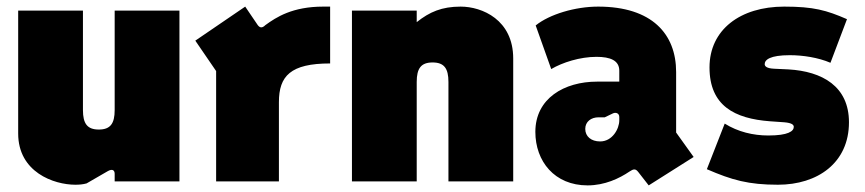

<svg xmlns="http://www.w3.org/2000/svg" viewBox="-20 -549 2619 581"><path d="M208 10C220 10 231 9 242 6L306 -31C320 -39 327 -34 327 -23V0H523V-517H327V-216C327 -175 314 -157 279 -157C244 -157 231 -175 231 -216V-517H35V-145C35 -28 143 10 208 10Z M634 0H824V-240C824 -319 859 -357 979 -357V-529H958C865 -529 816 -497 783 -473C773 -463 766 -465 760 -473L722 -529L571 -426L634 -334Z M1045 0H1241V-301C1241 -342 1254 -360 1289 -360C1324 -360 1337 -342 1337 -301V0H1533V-372C1533 -489 1439 -529 1374 -529C1317 -529 1280 -513 1241 -482V-517H1045Z M1911 -29 1943 12 2079 -74 2026 -148V-331C2026 -446 1953 -529 1790 -529C1721 -529 1643 -506 1601 -472L1648 -340C1682 -360 1735 -377 1785 -377C1827 -377 1854 -366 1854 -335V-302H1787C1687 -302 1600 -251 1600 -150C1600 -61 1658 12 1758 12C1810 12 1854 -9 1885 -30C1897 -38 1903 -39 1911 -29ZM1796 -121C1769 -121 1751 -136 1751 -159C1751 -181 1769 -194 1791 -194H1810L1835 -206C1844 -210 1854 -206 1854 -195V-185C1854 -159 1833 -121 1796 -121Z M2334 10C2454 10 2549 -56 2549 -179C2549 -288 2468 -333 2366 -339L2323 -341C2299 -342 2294 -349 2294 -355C2294 -368 2310 -382 2370 -382C2409 -382 2456 -375 2493 -359L2543 -491C2481 -518 2442 -529 2353 -529C2220 -529 2127 -459 2127 -345C2127 -229 2203 -190 2310 -182L2353 -179C2377 -177 2382 -171 2382 -165C2382 -152 2365 -139 2305 -139C2259 -139 2213 -150 2173 -175L2119 -37C2195 -4 2245 10 2334 10Z"/></svg>

Font: Finlandica Black
Style: Regular
Weight: 900
Designer: Niklas Ekholm, Juho Hiilivirta, Jaakko Suomalainen
Foundry: Helsinki Type Studio
Version: Version 2.000;Glyphs 3.2 (3202)